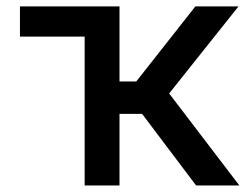

<svg xmlns="http://www.w3.org/2000/svg" viewBox="-20 -565 759 585"><path d="M304.3 -545.5V-453.5H40.8V-545.5ZM237.9 0V-545.5H344.1V-316.8H395.2L575.3 -545.5H706.7L495.4 -280.2L709.2 0H577.4L413 -218H344.1V0Z"/></svg>

Font: InterMG Medium
Style: Regular
Weight: 500
Designer: Rasmus Andersson
Foundry: rsms
Version: Version 3.019;December 26, 2023;FontCreator 15.0.0.2955 64-b